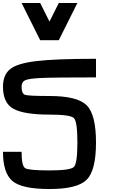

<svg xmlns="http://www.w3.org/2000/svg" viewBox="-20 -1270 790 1290"><path d="M625 -312.5Q625 -125 562.5 -62.5Q500 0 312.5 0Q125 0 62.5 -54.7Q0 -109.4 0 -250H125Q125 -156.2 148.4 -140.6Q171.9 -125 312.5 -125Q453.1 -125 476.6 -148.4Q500 -171.9 500 -312.5Q500 -453.1 476.6 -476.6Q453.1 -500 312.5 -500Q140.6 -500 70.3 -539.1Q0 -578.1 0 -687.5Q0 -765.6 46.9 -804.7Q93.8 -843.8 222.7 -859.4Q351.6 -875 625 -875V-750Q343.8 -750 257.8 -746.1Q171.9 -742.2 148.4 -730.5Q125 -718.8 125 -687.5Q125 -640.6 148.4 -632.8Q171.9 -625 312.5 -625Q500 -625 562.5 -562.5Q625 -500 625 -312.5ZM250 -1250 312.5 -1125 375 -1250H500L375 -1000H250L125 -1250Z"/></svg>

Font: CraftyPE
Style: Regular
Weight: 400
Designer: Erek Butcher
Foundry: Haunted Coop
Version: Version 0.018;April 4, 2024;FontCreator 15.0.0.2962 64-bit